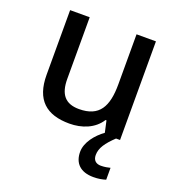

<svg xmlns="http://www.w3.org/2000/svg" viewBox="-137 -649 905 986"><g transform="rotate(20 315.0 -156.5)"><path d="M456 115C456 76 480 43 525 0H547V-539H441V-266C441 -144 405 -77 294 -77C219 -77 185 -118 185 -202V-539H78V-186C78 -49 147 10 273 10C341 10 407 -15 442 -71H447L461 -8C418 23 375 74 375 127C375 188 411 226 483 226C511 226 530 222 550 216V151C538 154 521 158 499 158C473 158 456 144 456 115Z"/></g></svg>

Font: Noto Sans Gunjala Gondi Medium
Style: Regular
Weight: 500
Designer: Ek Type
Foundry: Ek Type
Version: Version 1.004